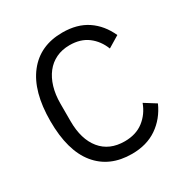

<svg xmlns="http://www.w3.org/2000/svg" viewBox="-166 -844 953 990"><g transform="rotate(-30 310.5 -349.0)"><path d="M339 12Q206 12 132 -78.5Q58 -169 58 -345Q58 -521 132 -615.5Q206 -710 339 -710Q427 -710 486.5 -670Q546 -630 579 -557L511 -516Q490 -570 447 -602.5Q404 -635 339 -635Q294 -635 258.5 -618Q223 -601 198.5 -569.5Q174 -538 161 -494.5Q148 -451 148 -397V-293Q148 -185 198 -124Q248 -63 339 -63Q406 -63 451 -97.5Q496 -132 517 -189L584 -147Q551 -73 489 -30.5Q427 12 339 12Z"/></g></svg>

Font: IBM Plex Sans KR
Style: Regular
Weight: 400
Designer: Mike Abbink; Paul van der Laan; Pieter van Rosmalen; Wujin Sim; Chorong Kim; Dohee Lee;
Foundry: Sandoll Inc.
Version: Version 1.000